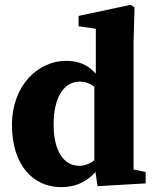

<svg xmlns="http://www.w3.org/2000/svg" viewBox="-20 -746 634 781"><path d="M228.4 15.2C301.2 15.2 354.5 -17.1 399.1 -86.4H427.4L415.5 -156.2C384 -107.3 350.4 -71.6 302.3 -71.6C240.8 -71.6 198.1 -129.4 198.1 -239.3C198.1 -357.6 244.3 -414 304.9 -414C345.8 -414 374.3 -390 413.5 -342.7L423.5 -410.6H396.9C359.3 -468.7 317.2 -498.5 248.9 -498.5C136 -498.5 28.7 -400.2 28.7 -237.3C28.7 -74.3 115 15.2 228.4 15.2ZM376.8 11.4 572.4 0V-46.5L523.3 -56.7V-576.3L527.3 -716.1L511.1 -726.3L299.7 -681.3V-639.1L369.8 -629.1V-420.4L363.9 -409.5V-77.6L376.8 11.4Z"/></svg>

Font: Source Serif Variable
Style: Regular
Weight: 389
Designer: Frank Grießhammer
Foundry: Adobe Systems Incorporated
Version: Version 3.001;hotconv 1.0.111;makeotfexe 2.5.65597